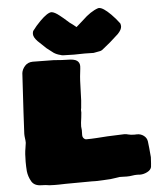

<svg xmlns="http://www.w3.org/2000/svg" viewBox="-62 -981 910 1057"><g transform="rotate(-5 393.5 -452.5)"><path d="M218.8 22H195.8Q175.3 22 168.5 21Q147 17.1 125.5 17.1Q85 17.1 69.6 -10Q54.2 -37.1 50.8 -66.9Q48.8 -92.8 48.8 -118.7Q48.8 -165.5 54.2 -193.4Q57.1 -208 58.6 -223.1Q58.6 -235.8 56.6 -248.3Q54.7 -260.7 54.7 -272.9Q57.6 -341.8 73.2 -606.4Q75.7 -627.4 92 -645.8Q108.4 -664.1 135.3 -664.6Q166.5 -664.6 251 -663.1Q303.2 -658.7 326.7 -658.7Q365.2 -658.7 379.6 -647.9Q394 -637.2 394 -617.7Q394 -611.3 393.1 -604Q386.7 -551.3 386.7 -538.1L382.8 -428.7Q382.8 -424.8 378.9 -384.8Q377.4 -384.3 377.4 -377Q377.4 -367.2 377.7 -365.5Q377.9 -363.8 377.9 -362.8Q377.9 -357.4 375 -335Q370.1 -303.2 370.1 -286.1Q370.1 -281.2 371.1 -275.9Q372.1 -270.5 372.1 -266.1L371.6 -238.8Q371.6 -226.1 379.9 -218.8Q385.3 -213.4 391.6 -213.4Q419.4 -213.4 447.8 -215.3Q494.1 -219.7 603 -223.1Q613.8 -223.1 624.5 -219.7Q637.7 -215.8 659.2 -215.8L673.3 -216.3Q693.8 -216.3 710 -204.1Q726.1 -191.9 729 -172.4Q732.9 -143.1 737.8 -84.5Q735.8 -43.5 733.9 -30.3Q730 -13.7 710 -3.7Q689.9 6.3 670.9 6.3L654.8 5.4Q640.6 5.4 626.7 7.8Q612.8 10.3 595.7 10.3Q588.9 10.3 581.3 9.8Q573.7 9.3 557.6 9.3Q545.9 10.7 534.7 12.7Q509.3 17.6 470.9 18.6Q432.6 19.5 422.9 20.5L403.3 20L257.8 21Q236.8 22 218.8 22ZM473.6 -683.6 424.8 -684.6Q398.4 -683.6 365.7 -683.6L306.6 -685.1Q298.8 -685.1 290.5 -688.5Q269.5 -693.4 253.9 -704.1Q253.9 -705.1 217.8 -731.9L171.9 -775.4Q149.9 -798.3 149.9 -816.4Q149.9 -823.7 152.8 -832.5Q173.3 -860.4 197.8 -884.8Q240.2 -927.2 262.2 -927.2Q279.3 -925.8 306.6 -903.8Q322.8 -891.6 356.4 -861.3Q373.5 -849.6 392.6 -833.5Q429.2 -865.2 430.7 -867.2Q478 -913.1 520 -926.8L524.9 -927.2Q546.9 -927.2 589.4 -884.8Q613.8 -860.4 634.3 -832.5Q637.2 -823.7 637.2 -816.4Q637.2 -798.3 615.2 -775.4Q564.9 -728.5 532.7 -704.1Q521 -692.9 510 -690.4Q499 -688 473.6 -683.6Z"/></g></svg>

Font: Kaph
Style: Regular
Weight: 400
Designer: GGBotNet
Foundry: f0n7.com
Version: 1.10